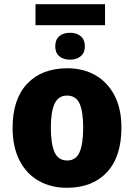

<svg xmlns="http://www.w3.org/2000/svg" viewBox="-20 -884 638 914"><path d="M558 -276Q558 -138 489 -64Q420 10 298 10Q223 10 164.5 -23Q106 -56 73 -120Q40 -184 40 -276Q40 -412 109.5 -485.5Q179 -559 301 -559Q376 -559 434 -526Q492 -493 525 -430Q558 -367 558 -276ZM222 -276Q222 -200 239.5 -160Q257 -120 300 -120Q342 -120 359 -160Q376 -200 376 -276Q376 -352 359 -390.5Q342 -429 299 -429Q258 -429 240 -390.5Q222 -352 222 -276ZM480 -864V-764H149V-864ZM314 -728Q345 -728 364.5 -711.5Q384 -695 384 -663Q384 -633 364.5 -616.5Q345 -600 314 -600Q281 -600 262 -616.5Q243 -633 243 -663Q243 -695 262 -711.5Q281 -728 314 -728Z"/></svg>

Font: Noto Sans Disp ExtBd
Style: Regular
Weight: 800
Designer: Monotype Design Team
Foundry: Monotype Imaging Inc.
Version: Version 2.000;GOOG;noto-source:20170915:90ef993387c0; ttfaut